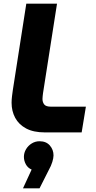

<svg xmlns="http://www.w3.org/2000/svg" viewBox="-20 -720 523 1044"><path d="M225 0Q162 0 122 -21.5Q82 -43 62.5 -79.5Q43 -116 43 -161Q43 -178 45.5 -198.5Q48 -219 50 -232L123 -700H290L214 -214Q213 -206 212 -197.5Q211 -189 211 -182Q211 -164 220.5 -152Q230 -140 257 -140H447L424 0ZM105 304 152 202Q131 193 120.5 173.5Q110 154 110 133Q110 111 121.5 91.5Q133 72 152.5 60Q172 48 195 48Q231 48 251 71Q271 94 271 125Q271 139 264.5 160.5Q258 182 245 205L195 304Z"/></svg>

Font: MuseoModerno Thin
Style: Bold Italic
Weight: 700
Italic angle: -9°
Version: Version 1.003